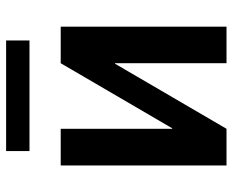

<svg xmlns="http://www.w3.org/2000/svg" viewBox="-85 -657 742 612"><g transform="rotate(-90 286.0 -351.0)"><path d="M507 0H390.5V-355.5H389L181.5 0H64.5V-528.5H181.5V-173H183L390.5 -528.5H507ZM463 -628H110.5V-702.5H463Z"/></g></svg>

Font: Roberto Sans Medium
Style: Regular
Weight: 500
Designer: Google (font) & Cristiano Sobral (main changes)
Version: Version 1.000;October 12, 2021;FontCreator 14.0.0.2814 64-bi